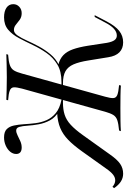

<svg xmlns="http://www.w3.org/2000/svg" viewBox="92 -764 634 957"><g transform="rotate(-90 409.5 -285.0)"><path d="M22.6 11.3Q1.6 11.3 -16.1 0Q-33.9 -11.3 -49.2 -33.9L-42.7 -41.9Q-26.6 -28.2 -10.5 -28.2Q4 -28.2 17.7 -38.7Q31.5 -49.2 50 -75.8L133.9 -193.5Q164.5 -236.3 191.5 -262.5Q218.5 -288.7 250 -302Q281.5 -315.3 325 -317.7L333.9 -308.9Q303.2 -326.6 288.7 -353.6Q274.2 -380.6 269 -409.7Q263.7 -438.7 262.1 -464.5Q260.5 -490.3 256 -506Q251.6 -521.8 237.9 -521.8Q227.4 -521.8 213.7 -514.9Q200 -508.1 184.7 -501.2Q169.4 -494.4 153.2 -494.4Q137.1 -494.4 129 -501.6Q121 -508.9 121 -521.8Q121 -537.9 132.3 -551.6Q143.5 -565.3 162.5 -573.8Q181.5 -582.3 203.2 -582.3Q231.5 -582.3 244.8 -569Q258.1 -555.6 262.9 -533.1Q267.7 -510.5 269.4 -482.7Q271 -454.8 274.6 -425.8Q278.2 -396.8 289.5 -370.6Q300.8 -344.4 324.6 -324.6Q348.4 -304.8 391.1 -296H412.1L409.7 -288.7H376.6Q342.7 -288.7 316.5 -280.2Q290.3 -271.8 266.5 -250Q242.7 -228.2 214.5 -188.7L119.4 -55.6Q93.5 -18.5 71.8 -3.6Q50 11.3 22.6 11.3ZM234.7 0 237.9 -8.9Q272.6 -12.1 289.9 -18.1Q307.3 -24.2 315.7 -38.3Q324.2 -52.4 331.5 -78.2L446.8 -492.7Q454 -520.2 453.2 -533.9Q452.4 -547.6 437.5 -553.6Q422.6 -559.7 388.7 -562.1L391.1 -571Q410.5 -570.2 439.9 -569.4Q469.4 -568.5 503.2 -568.5Q535.5 -568.5 565.7 -569.4Q596 -570.2 618.5 -571L616.1 -562.1Q581.5 -559.7 563.7 -553.2Q546 -546.8 537.5 -533.1Q529 -519.4 521.8 -492.7L406.5 -78.2Q399.2 -52.4 399.6 -38.3Q400 -24.2 414.5 -18.1Q429 -12.1 464.5 -8.9L462.1 0Q441.9 -1.6 411.7 -2Q381.5 -2.4 350 -2.4Q315.3 -2.4 285.9 -2Q256.5 -1.6 234.7 0ZM677.4 11.3Q646.8 11.3 627.8 -7.3Q608.9 -25.8 603.2 -62.9L587.1 -162.1Q579.8 -208.1 567.7 -235.9Q555.6 -263.7 533.5 -276.2Q511.3 -288.7 473.4 -288.7H441.9L444.4 -296H479Q533.1 -296 567.3 -316.9Q601.6 -337.9 624.2 -370.2Q646.8 -402.4 664.1 -439.1Q681.5 -475.8 698.8 -508.5Q716.1 -541.1 740.3 -561.7Q764.5 -582.3 801.6 -582.3Q832.3 -582.3 850 -570.2Q867.7 -558.1 867.7 -536.3Q867.7 -518.5 854.8 -506.5Q841.9 -494.4 822.6 -494.4Q804 -494.4 790.3 -504Q776.6 -513.7 765.3 -523.4Q754 -533.1 738.7 -533.1Q724.2 -533.1 711.7 -514.9Q699.2 -496.8 686.7 -469Q674.2 -441.1 657.7 -410.1Q641.1 -379 618.5 -351.6Q596 -324.2 564.5 -308.9L565.3 -312.1Q596 -304 614.1 -286.3Q632.3 -268.5 642.7 -239.1Q653.2 -209.7 660.5 -164.5L675 -69.4Q679.8 -43.5 688.3 -31.9Q696.8 -20.2 711.3 -20.2Q729 -20.2 745.2 -34.7Q761.3 -49.2 776.6 -79L804 -130.6H812.9L782.3 -71.8Q758.9 -27.4 734.3 -8.1Q709.7 11.3 677.4 11.3Z"/></g></svg>

Font: Playfair 144pt Light
Style: Italic
Weight: 300
Italic angle: -15.6°
Designer: Claus Eggers Sørensen
Foundry: Claus Eggers Sørensen
Version: Version 2.001;gftools[0.9.30]